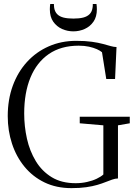

<svg xmlns="http://www.w3.org/2000/svg" viewBox="-20 -962 698 992"><path d="M349 10Q271 10 210 -19.5Q149 -49 106.5 -100.8Q64 -152.5 42 -219.8Q20 -287 20 -362Q20 -447.5 46 -518.8Q72 -590 119.5 -642Q167 -694 231.8 -722.5Q296.5 -751 373.5 -751Q421 -751 454.5 -746.2Q488 -741.5 511.8 -735Q535.5 -728.5 552.2 -723.8Q569 -719 582 -719L574.5 -554H529L507 -692Q498 -700 480.8 -707.8Q463.5 -715.5 439.8 -720.8Q416 -726 386.5 -726Q295 -726 232.2 -682.8Q169.5 -639.5 137.2 -561Q105 -482.5 105 -375.5Q105 -309.5 119.2 -245.5Q133.5 -181.5 165 -129.5Q196.5 -77.5 247.2 -46.5Q298 -15.5 371 -15.5Q401.5 -15.5 429.5 -21.8Q457.5 -28 479.5 -38.5Q501.5 -49 514 -60.5V-314.5L392 -325V-359H650.5V-325L589.5 -314.5V-40Q575 -39.5 559.8 -34.2Q544.5 -29 526 -21.5Q507.5 -14 483 -6.8Q458.5 0.5 425.8 5.2Q393 10 349 10ZM359 -800Q328.5 -800 300.8 -812.2Q273 -824.5 255.2 -849.8Q237.5 -875 237.5 -914Q237.5 -921.5 238 -927.5Q238.5 -933.5 239.5 -941.5H258.5Q258.5 -936 259 -930.8Q259.5 -925.5 260 -921Q263.5 -901 275.5 -888.8Q287.5 -876.5 308.5 -871.2Q329.5 -866 359 -866Q389 -866 409.8 -871.2Q430.5 -876.5 442.8 -888.8Q455 -901 458 -921Q459 -925.5 459.2 -930.8Q459.5 -936 459.5 -941.5H478.5Q479.5 -933.5 480 -927.5Q480.5 -921.5 480.5 -914Q480.5 -875 462.8 -849.8Q445 -824.5 417.2 -812.2Q389.5 -800 359 -800Z"/></svg>

Font: Merriweather 144pt Light
Style: Regular
Weight: 300
Version: Version 2.100